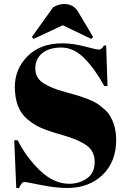

<svg xmlns="http://www.w3.org/2000/svg" viewBox="-20 -927 640 957"><path d="M325 -11Q375 -11 413.5 -38Q452 -65 452 -119.5Q452 -174 410.5 -203Q369 -232 292.5 -253.5Q216 -275 181.5 -291Q147 -307 116 -333Q54 -385 54 -494Q54 -583 117.5 -647Q181 -711 291 -711Q344 -711 401.5 -695.5Q459 -680 473 -680Q487 -680 498 -700H509L516 -498H500Q452 -585 399.5 -637.5Q347 -690 285.5 -690Q224 -690 190 -661.5Q156 -633 156 -585.5Q156 -538 196.5 -512.5Q237 -487 296 -471Q355 -455 373.5 -449Q392 -443 419.5 -432.5Q447 -422 464.5 -410.5Q482 -399 501.5 -381.5Q521 -364 532 -343Q559 -295 559 -229Q559 -121 491.5 -55.5Q424 10 314 10Q257 10 183.5 -5Q110 -20 102 -20Q88 -20 75 10H61L51 -228H68Q112 -141 180.5 -76Q249 -11 325 -11ZM139 -743 245 -891Q273 -907 300 -907Q347 -907 370 -867L444 -743L435 -733L293 -801L147 -733Z"/></svg>

Font: Abril Fatface
Style: Regular
Weight: 400
Designer: Veronika Burian, Jos Scaglione
Foundry: TypeTogether
Version: Version 1.001